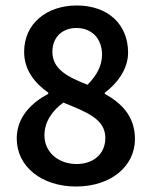

<svg xmlns="http://www.w3.org/2000/svg" viewBox="-20 -668 553 700"><path d="M257 12C386 12 472 -63 472 -161C472 -246 421 -293 362 -326V-330C403 -360 447 -413 447 -476C447 -579 374 -648 260 -648C150 -648 68 -582 68 -479C68 -412 107 -365 156 -330V-326C96 -294 41 -242 41 -163C41 -60 133 12 257 12ZM211 -294C297 -259 364 -234 364 -165C364 -106 320 -70 259 -70C194 -70 142 -112 142 -175C142 -224 171 -265 211 -294ZM171 -479C171 -534 209 -566 258 -566C317 -566 352 -525 352 -469C352 -429 333 -393 299 -359C228 -387 171 -415 171 -479Z"/></svg>

Font: DAIFUKU Sans Semibold
Style: Regular
Weight: 600
Designer: Original font ‘Source Sans 3’ : Paul D. Hunt
Foundry: Daifuku
Version: Version 1.000